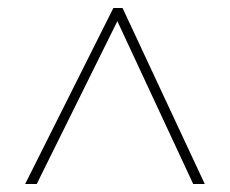

<svg xmlns="http://www.w3.org/2000/svg" viewBox="-20 -739 576 481"><path d="M43 -278 264 -719H287L493 -278H464L274 -686L72 -278Z"/></svg>

Font: Noto Sans Display Thin
Style: Regular
Weight: 250
Designer: Monotype Design Team
Foundry: Monotype Imaging Inc.
Version: Version 1.900